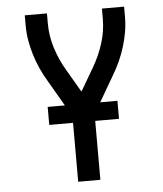

<svg xmlns="http://www.w3.org/2000/svg" viewBox="-53 -576 705 828"><g transform="rotate(-5 300.0 -162.5)"><path d="M252 205V-79L159 -239Q142 -267 128.5 -297Q115 -327 105.5 -358Q96 -389 90.5 -421Q85 -453 85 -486V-530H181V-486Q181 -432 197.5 -380Q214 -328 241 -282L300 -181L359 -282Q386 -328 402.5 -380Q419 -432 419 -486V-530H515V-486Q515 -453 509.5 -421Q504 -389 494.5 -358Q485 -327 471.5 -297Q458 -267 441 -239L348 -79V205ZM149 -50V-128H451V-50Z"/></g></svg>

Font: Iosevka Curly Medium Extended
Style: Regular
Weight: 500
Width: 7
Monospace: yes
Designer: Belleve Invis
Foundry: Belleve Invis
Version: Version 11.1.0; ttfautohint (v1.8.3)